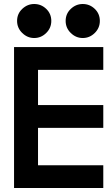

<svg xmlns="http://www.w3.org/2000/svg" viewBox="-20 -934 553 954"><path d="M49.8 0V-700.2H493.2V-586.9H168.9V-412.1H493.2V-298.8H168.9V-112.8H493.2V0ZM64.9 -830.1Q64.9 -865.7 90.6 -889.9Q116.2 -914.1 149.9 -914.1Q184.6 -914.1 209.7 -889.9Q234.9 -865.7 234.9 -830.1Q234.9 -794.9 209.5 -770Q184.1 -745.1 149.9 -745.1Q116.2 -745.1 90.6 -770Q64.9 -794.9 64.9 -830.1ZM306.2 -830.1Q306.2 -865.7 331.8 -889.9Q357.4 -914.1 391.1 -914.1Q425.8 -914.1 450.9 -889.9Q476.1 -865.7 476.1 -830.1Q476.1 -794.9 450.7 -770Q425.3 -745.1 391.1 -745.1Q357.4 -745.1 331.8 -770Q306.2 -794.9 306.2 -830.1Z"/></svg>

Font: Cakra Normal
Style: Regular
Weight: 400
Designer: Lucia Kollert, Vojtech Kollert
Foundry: OoM Type
Version: Version 1.000;Glyphs 3.1.1 (3148)